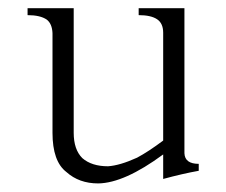

<svg xmlns="http://www.w3.org/2000/svg" viewBox="-20 -503 540 459"><path d="M176.8 -125Q199.2 -105.5 238.3 -105.5Q266.6 -107.4 307.6 -126Q335 -140.6 370.1 -167V-424.8Q370.1 -447.3 355.5 -457Q340.8 -466.8 311.5 -466.8V-483.4H420.9V-136.7Q421.9 -111.3 455.1 -111.3V-94.7Q417 -87.9 370.1 -75.2V-133.8Q277.3 -65.4 214.8 -64.5Q168.9 -64.5 138.7 -91.8Q105.5 -117.2 105.5 -185.5V-423.8Q104.5 -446.3 91.8 -456.1Q76.2 -466.8 45.9 -466.8V-483.4H156.2V-185.5Q156.2 -145.5 176.8 -125Z"/></svg>

Font: BabelStone Sani Yi
Style: Regular
Weight: 400
Designer: Andrew West
Foundry: BabelStone
Version: Version 1.00 November 22, 2015, initial release